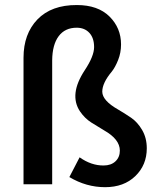

<svg xmlns="http://www.w3.org/2000/svg" viewBox="-20 -738 640 769"><path d="M74.2 0V-506.8Q74.2 -602.1 129.9 -660.2Q186 -718.3 288.1 -717.8Q372.1 -717.8 418.5 -671.9Q464.8 -626 464.8 -560.1Q464.8 -526.9 453.1 -497.6Q441.4 -468.3 427.7 -451.2Q389.6 -405.8 389.6 -370.6Q390.1 -335 453.1 -299.3Q479 -284.2 504.9 -266.6Q530.8 -249 549.3 -217.3Q567.9 -185.5 567.9 -144Q567.9 -77.1 522 -32.7Q476.1 11.7 400.9 11.7Q325.7 11.7 257.8 -28.8L298.8 -107.9Q345.7 -74.7 395 -75.2Q424.8 -75.2 442.4 -91.8Q460 -108.4 460 -134.8Q460 -180.2 397 -215.8Q371.1 -231 345.2 -247.6Q319.3 -264.2 300.3 -292Q255.4 -359.4 319.3 -456.5Q356.9 -513.2 356.9 -549.3Q356.9 -585.9 337.9 -606.4Q318.8 -627 287.1 -627Q240.2 -627 214.8 -592.8Q189.5 -558.6 189 -496.1V0Z"/></svg>

Font: SourceCodePro-Semibold
Style: Regular
Weight: 600
Monospace: yes
Designer: Paul D. Hunt
Foundry: Adobe Systems Incorporated
Version: Version 1.009;PS 1.000;hotconv 1.0.70;makeotf.lib2.5.5900